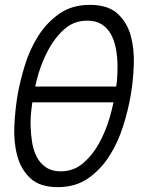

<svg xmlns="http://www.w3.org/2000/svg" viewBox="-20 -760 640 790"><path d="M218 10Q144 10 105 -26.5Q66 -63 51 -119Q36 -175 39 -241Q42 -307 52 -367Q62 -425 82 -490.5Q102 -556 137 -611.5Q172 -667 224 -703.5Q276 -740 350 -740Q424 -740 463.5 -704Q503 -668 518 -613Q533 -558 530.5 -492.5Q528 -427 518 -369Q508 -309 487 -242Q466 -175 430.5 -119Q395 -63 343 -26.5Q291 10 218 10ZM230 -55Q283 -55 322.5 -89Q362 -123 388.5 -172Q415 -221 431 -275Q441 -310 447 -339H113Q111 -324 109 -307Q105 -274 106 -239.5Q107 -205 112.5 -172Q118 -139 132 -113Q146 -87 170 -71Q194 -55 230 -55ZM458 -404Q460 -414 461 -425Q464 -458 463.5 -492Q463 -526 457 -559Q451 -592 437 -618Q423 -644 399 -659.5Q375 -675 339 -675Q285 -675 246 -641Q207 -607 180.5 -558Q154 -509 138 -456Q130 -428 125 -404Z"/></svg>

Font: Maple Mono NL ExtraLight
Style: Italic
Weight: 275
Italic angle: -10°
Monospace: yes
Designer: subframe7536
Version: Version 7.000